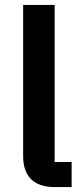

<svg xmlns="http://www.w3.org/2000/svg" viewBox="-20 -760 334 780"><path d="M271 0V-102H202V-740H74V-126C74 -46 115 0 202 0Z"/></svg>

Font: IBM Plex Thai SemiBold
Style: Regular
Weight: 600
Designer: Mike Abbink, Paul van der Laan, Pieter van Rosmalen, Ben Mitchell, Mark Frömberg
Foundry: Bold Monday
Version: Version 1.0